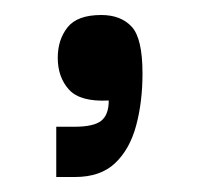

<svg xmlns="http://www.w3.org/2000/svg" viewBox="-20 -134 265 256"><path d="M55 102V35H79Q105 35 115 27Q125 19 125 0Q87 2 72 -14.5Q57 -31 57 -57Q57 -81 70 -97.5Q83 -114 115 -114Q141 -114 155.5 -98.5Q170 -83 170 -36Q170 2 161.5 33.5Q153 65 133.5 83.5Q114 102 80 102Z"/></svg>

Font: Darker Grotesque
Style: Bold
Weight: 700
Designer: Gabriel Lam
Foundry: TypeRant
Version: Version 1.000;gftools[0.9.28]